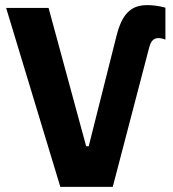

<svg xmlns="http://www.w3.org/2000/svg" viewBox="-20 -731 677 751"><path d="M327 -159H317L170 -700H4L216 0H421L564 -547C571 -573 583 -582 600 -582C608 -582 617 -580 627 -576V-701C601 -708 578 -711 556 -711C493 -711 457 -678 435 -588Z"/></svg>

Font: Fixel Text Bold
Style: Bold
Weight: 700
Width: 4
Designer: AlfaBravo + MacPaw
Foundry: Kyrylo Tkachov, Marchela Mozhyna, Serhii Makarenko, Maria Weinstein, Zakhar Kryvoshyya
Version: Version 1.211